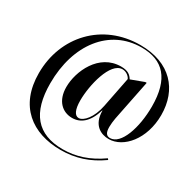

<svg xmlns="http://www.w3.org/2000/svg" viewBox="-180 -914 1280 1256"><g transform="rotate(30 460.5 -286.0)"><path d="M425 142C536 142 633 111 728 43L721 34C625 102 532 131 434 131C242 131 149 20 149 -203C149 -495 308 -704 551 -704C713 -704 801 -612 801 -403C801 -241 748 -87 666 -87C641 -87 626 -102 626 -148C626 -190 638 -242 643 -266L694 -520H683L586 -484C570 -510 550 -529 496 -529C330 -529 252 -353 252 -234C252 -131 311 -77 385 -77C449 -77 502 -118 532 -218H534C534 -107 606 -77 661 -77C773 -77 882 -203 882 -385C882 -575 764 -714 535 -714C250 -714 51 -500 51 -223C51 24 209 142 425 142ZM423 -98C393 -98 375 -134 375 -204C375 -318 422 -518 513 -518C544 -518 568 -495 574 -479L529 -251C510 -154 459 -98 423 -98Z"/></g></svg>

Font: Noto Serif Display
Style: Bold Italic
Weight: 700
Italic angle: -12°
Designer: Monotype Design Team
Foundry: Monotype Imaging Inc.
Version: Version 2.009